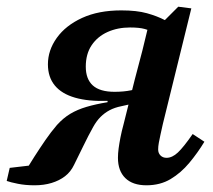

<svg xmlns="http://www.w3.org/2000/svg" viewBox="-43 -539 635 573"><path d="M-23 1 -14 -38 80 -49 25 -16Q42 -44 59 -70.5Q76 -97 92.5 -121Q109 -145 127 -166Q146 -187 167 -199.5Q188 -212 215 -220Q242 -228 278 -234V-238Q221 -236 181 -247.5Q141 -259 120.5 -284Q100 -309 100 -347Q100 -389 126.5 -426Q153 -463 202 -485.5Q251 -508 319 -508Q365 -508 395.5 -499.5Q426 -491 449 -479L489 -519L528 -514L443 -169Q439 -151 436 -137.5Q433 -124 431 -113Q429 -102 429 -93Q429 -82 436 -75Q443 -68 454 -68Q471 -68 488 -84Q505 -100 532 -139L567 -116Q547 -83 522 -53Q497 -23 466 -4.5Q435 14 394 14Q353 14 331 -7.5Q309 -29 309 -68Q309 -81 311 -96Q313 -111 316.5 -129Q320 -147 326 -169L359 -301Q371 -345 382 -388.5Q393 -432 403 -475L418 -442Q405 -448 389 -452.5Q373 -457 345 -457Q308 -457 278 -443.5Q248 -430 230.5 -404Q213 -378 213 -340Q213 -303 234 -284Q255 -265 299 -265Q326 -265 348 -269.5Q370 -274 391 -280L386 -237L319 -222Q299 -218 284 -210Q269 -202 257 -190Q245 -178 235 -160Q220 -133 206.5 -105Q193 -77 178 -47Q168 -26 151 -13Q134 0 111 7Q88 14 60 14Q33 14 10.5 9.5Q-12 5 -23 1Z"/></svg>

Font: Source Serif 4 SemiBold
Style: Italic
Weight: 600
Italic angle: -12°
Designer: Frank Grießhammer
Foundry: Adobe Systems Incorporated
Version: Version 4.004;hotconv 1.0.116;makeotfexe 2.5.65601